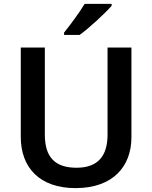

<svg xmlns="http://www.w3.org/2000/svg" viewBox="-20 -959 785 989"><path d="M555 -929V-939H416C389 -894 340 -828 310 -791V-779H390C439 -814 523 -892 555 -929ZM657 -252V-714H534V-266C534 -157 486 -95 374 -95C265 -95 211 -148 211 -265V-714H87V-254C87 -95 185 10 369 10C564 10 657 -104 657 -252Z"/></svg>

Font: Noto Sans Kayah Li SemiBold
Style: Regular
Weight: 600
Designer: Monotype Design Team, Sérgio Martins
Foundry: Monotype Imaging Inc.
Version: Version 2.002